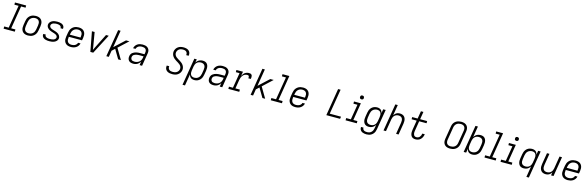

<svg xmlns="http://www.w3.org/2000/svg" viewBox="117 -2764 15318 4998"><g transform="rotate(15 7776.0 -265.0)"><path d="M15 0H317V-60H203L305 -676H426V-735H124L125 -676H238L136 -60H15Z M671 8Q704 8 737 1Q770 -6 800.5 -24Q831 -42 853.5 -69.5Q876 -97 888.5 -128.5Q901 -160 906 -193L925 -303Q931 -339 929.5 -375.5Q928 -412 914.5 -443.5Q901 -475 875 -497.5Q849 -520 814.5 -529Q780 -538 744 -538Q712 -538 678.5 -531Q645 -524 615 -506Q585 -488 562 -461Q539 -434 526.5 -402Q514 -370 509 -337L491 -227Q485 -191 486 -155Q487 -119 500.5 -87Q514 -55 540 -32.5Q566 -10 600.5 -1Q635 8 671 8ZM673 -52Q642 -52 614 -63.5Q586 -75 570.5 -100Q555 -125 553 -156Q551 -187 556 -218L574 -328Q579 -357 591.5 -386Q604 -415 628.5 -437.5Q653 -460 683 -469.5Q713 -479 743 -479Q773 -479 801.5 -467.5Q830 -456 845 -430.5Q860 -405 862 -374.5Q864 -344 859 -313L841 -203Q836 -173 823.5 -144Q811 -115 786.5 -92.5Q762 -70 732 -61Q702 -52 673 -52Z M1247 8Q1281 8 1314.5 3Q1348 -2 1381 -16Q1414 -30 1439.5 -57.5Q1465 -85 1470 -119Q1474 -143 1468 -165.5Q1462 -188 1449.5 -206.5Q1437 -225 1419.5 -239Q1402 -253 1381 -263Q1360 -273 1338.5 -280.5Q1317 -288 1295 -294.5Q1273 -301 1251 -308Q1229 -315 1209.5 -326.5Q1190 -338 1177.5 -358.5Q1165 -379 1169 -403Q1173 -425 1191 -441.5Q1209 -458 1231 -465.5Q1253 -473 1274.5 -476Q1296 -479 1318 -479Q1340 -479 1361.5 -476Q1383 -473 1402 -464.5Q1421 -456 1433.5 -438Q1446 -420 1442 -398Q1442 -396 1441 -394H1508Q1509 -398 1509 -401Q1514 -429 1504 -455Q1494 -481 1473.5 -497.5Q1453 -514 1427 -523Q1401 -532 1373.5 -535Q1346 -538 1318 -538Q1286 -538 1253 -533Q1220 -528 1188.5 -513.5Q1157 -499 1133 -472Q1109 -445 1104 -412Q1100 -388 1106 -365Q1112 -342 1124.5 -324Q1137 -306 1154.5 -292Q1172 -278 1192.5 -268Q1213 -258 1235 -250.5Q1257 -243 1279 -236Q1301 -229 1323 -222Q1345 -215 1364.5 -203.5Q1384 -192 1396.5 -172Q1409 -152 1405 -128Q1401 -105 1381.5 -88Q1362 -71 1339 -64Q1316 -57 1293 -54.5Q1270 -52 1248 -52Q1229 -52 1211 -53.5Q1193 -55 1176 -60Q1159 -65 1144 -74Q1129 -83 1120.5 -98.5Q1112 -114 1115 -132Q1115 -134 1116 -136H1050Q1048 -133 1048 -129Q1043 -100 1054.5 -74Q1066 -48 1087.5 -32Q1109 -16 1135.5 -7Q1162 2 1190.5 5Q1219 8 1247 8Z M1827 8Q1862 8 1897.5 0Q1933 -8 1965.5 -28.5Q1998 -49 2019.5 -80.5Q2041 -112 2049 -147H1983Q1975 -116 1949 -92Q1923 -68 1891 -60Q1859 -52 1827 -52Q1796 -52 1768 -63Q1740 -74 1724 -99Q1708 -124 1705.5 -155Q1703 -186 1708 -218L1711 -235H2065L2077 -303Q2083 -339 2081.5 -375.5Q2080 -412 2066.5 -443.5Q2053 -475 2027 -497.5Q2001 -520 1966.5 -529Q1932 -538 1896 -538Q1864 -538 1830.5 -531Q1797 -524 1767 -506Q1737 -488 1714 -461Q1691 -434 1678.5 -402Q1666 -370 1661 -337L1643 -227Q1637 -191 1638 -154.5Q1639 -118 1653.5 -86Q1668 -54 1694.5 -32Q1721 -10 1755.5 -1Q1790 8 1827 8ZM1721 -295 1726 -328Q1731 -357 1743.5 -386Q1756 -415 1780.5 -437.5Q1805 -460 1835 -469.5Q1865 -479 1895 -479Q1925 -479 1953.5 -467.5Q1982 -456 1997 -430.5Q2012 -405 2014 -374.5Q2016 -344 2011 -313L2008 -295Z M2353 0H2430L2706 -530H2633L2456 -177Q2442 -150 2429 -122.5Q2416 -95 2403 -68Q2399 -95 2395 -122.5Q2391 -150 2386 -177L2326 -530H2253Z M2783 0H2850L2878 -172L2957 -245L2989 -190L3102 0H3176L3005 -289L3264 -530H3172L2895 -273L2971 -735H2905Z M3511 8Q3546 8 3582 -3Q3618 -14 3647.5 -40Q3677 -66 3696 -99L3680 0H3747L3803 -344Q3809 -377 3806 -409Q3803 -441 3786 -467Q3769 -493 3743 -509.5Q3717 -526 3685 -532Q3653 -538 3621 -538Q3586 -538 3550 -530Q3514 -522 3482 -501Q3450 -480 3429.5 -448.5Q3409 -417 3402 -381H3468Q3475 -413 3500 -437.5Q3525 -462 3557 -470.5Q3589 -479 3620 -479Q3647 -479 3672 -472.5Q3697 -466 3715 -448.5Q3733 -431 3737.5 -405.5Q3742 -380 3738 -354L3730 -306H3615Q3589 -306 3562.5 -304Q3536 -302 3509.5 -296Q3483 -290 3458 -279Q3433 -268 3410.5 -250Q3388 -232 3375.5 -207Q3363 -182 3359 -156Q3353 -122 3360 -89Q3367 -56 3389.5 -33Q3412 -10 3444 -1Q3476 8 3511 8ZM3527 -52Q3501 -52 3476 -59.5Q3451 -67 3437.5 -89Q3424 -111 3424 -136Q3424 -145 3426 -154Q3429 -173 3439.5 -189.5Q3450 -206 3467.5 -216Q3485 -226 3503.5 -232Q3522 -238 3540.5 -241.5Q3559 -245 3577.5 -246Q3596 -247 3615 -247H3720L3714 -207Q3709 -175 3694 -144.5Q3679 -114 3651.5 -92Q3624 -70 3591.5 -61Q3559 -52 3527 -52Z M4559 8Q4596 8 4634 0Q4672 -8 4705.5 -30.5Q4739 -53 4761 -87Q4783 -121 4789 -158Q4795 -193 4787 -226.5Q4779 -260 4761 -288Q4743 -316 4718.5 -337.5Q4694 -359 4666 -376.5Q4638 -394 4609.5 -410.5Q4581 -427 4556 -448.5Q4531 -470 4517.5 -501.5Q4504 -533 4510 -569Q4514 -594 4528.5 -617.5Q4543 -641 4566 -656.5Q4589 -672 4614.5 -678Q4640 -684 4666 -684Q4691 -684 4714.5 -678.5Q4738 -673 4756 -658Q4774 -643 4781.5 -619.5Q4789 -596 4785 -571Q4784 -568 4784 -565H4850Q4851 -570 4852 -574Q4858 -613 4846 -648Q4834 -683 4805.5 -705Q4777 -727 4740.5 -735Q4704 -743 4666 -743Q4630 -743 4593 -734.5Q4556 -726 4523.5 -703.5Q4491 -681 4470.5 -647.5Q4450 -614 4444 -578Q4439 -542 4446.5 -508.5Q4454 -475 4472 -447.5Q4490 -420 4514.5 -398Q4539 -376 4567 -358.5Q4595 -341 4623.5 -324.5Q4652 -308 4676.5 -286.5Q4701 -265 4715 -233.5Q4729 -202 4723 -167Q4719 -141 4703 -117Q4687 -93 4663 -78Q4639 -63 4612.5 -57.5Q4586 -52 4560 -52Q4534 -52 4509 -57Q4484 -62 4464.5 -77Q4445 -92 4436.5 -115.5Q4428 -139 4432 -165Q4433 -169 4434 -172H4367Q4366 -167 4365 -162Q4360 -131 4367.5 -101Q4375 -71 4394.5 -49Q4414 -27 4440.5 -14.5Q4467 -2 4497.5 3Q4528 8 4559 8Z M4891 205H4958L5010 -108Q5016 -75 5034.5 -46.5Q5053 -18 5085 -5Q5117 8 5153 8Q5184 8 5215.5 0Q5247 -8 5275 -27.5Q5303 -47 5323 -74Q5343 -101 5354 -131.5Q5365 -162 5370 -193L5389 -303Q5394 -337 5394.5 -370.5Q5395 -404 5386.5 -435.5Q5378 -467 5357.5 -491.5Q5337 -516 5306 -527Q5275 -538 5241 -538Q5208 -538 5173.5 -528Q5139 -518 5111 -494Q5083 -470 5064 -439L5079 -530H5013ZM5138 -52Q5106 -52 5079 -65Q5052 -78 5039 -105Q5026 -132 5025 -163Q5024 -194 5029 -225L5047 -335Q5052 -363 5064 -390.5Q5076 -418 5099 -439.5Q5122 -461 5150.5 -470Q5179 -479 5207 -479Q5238 -479 5266 -467Q5294 -455 5309 -430Q5324 -405 5326 -374.5Q5328 -344 5323 -313L5305 -203Q5300 -173 5287.5 -144.5Q5275 -116 5251 -93.5Q5227 -71 5197.5 -61.5Q5168 -52 5138 -52Z M5671 8Q5706 8 5742 -3Q5778 -14 5807.5 -40Q5837 -66 5856 -99L5840 0H5907L5963 -344Q5969 -377 5966 -409Q5963 -441 5946 -467Q5929 -493 5903 -509.5Q5877 -526 5845 -532Q5813 -538 5781 -538Q5746 -538 5710 -530Q5674 -522 5642 -501Q5610 -480 5589.5 -448.5Q5569 -417 5562 -381H5628Q5635 -413 5660 -437.5Q5685 -462 5717 -470.5Q5749 -479 5780 -479Q5807 -479 5832 -472.5Q5857 -466 5875 -448.5Q5893 -431 5897.5 -405.5Q5902 -380 5898 -354L5890 -306H5775Q5749 -306 5722.5 -304Q5696 -302 5669.5 -296Q5643 -290 5618 -279Q5593 -268 5570.5 -250Q5548 -232 5535.5 -207Q5523 -182 5519 -156Q5513 -122 5520 -89Q5527 -56 5549.5 -33Q5572 -10 5604 -1Q5636 8 5671 8ZM5687 -52Q5661 -52 5636 -59.5Q5611 -67 5597.5 -89Q5584 -111 5584 -136Q5584 -145 5586 -154Q5589 -173 5599.5 -189.5Q5610 -206 5627.5 -216Q5645 -226 5663.5 -232Q5682 -238 5700.5 -241.5Q5719 -245 5737.5 -246Q5756 -247 5775 -247H5880L5874 -207Q5869 -175 5854 -144.5Q5839 -114 5811.5 -92Q5784 -70 5751.5 -61Q5719 -52 5687 -52Z M6072 0H6366V-60H6246L6285 -298Q6291 -331 6302.5 -362.5Q6314 -394 6336 -422Q6358 -450 6389.5 -464.5Q6421 -479 6454 -479Q6468 -479 6481.5 -474.5Q6495 -470 6500.5 -457Q6506 -444 6505 -430Q6504 -416 6502 -401H6569Q6572 -422 6574 -442.5Q6576 -463 6572 -482.5Q6568 -502 6554.5 -516.5Q6541 -531 6521 -534.5Q6501 -538 6480 -538Q6444 -538 6407.5 -522Q6371 -506 6345.5 -475Q6320 -444 6304 -409L6324 -530H6147L6148 -471H6247L6179 -60H6072Z M6671 0H6738L6766 -172L6845 -245L6877 -190L6990 0H7064L6893 -289L7152 -530H7060L6783 -273L6859 -735H6793Z M7215 0H7517V-60H7408L7519 -735H7334V-676H7443L7341 -60H7215Z M7875 8Q7910 8 7945.5 0Q7981 -8 8013.5 -28.5Q8046 -49 8067.5 -80.5Q8089 -112 8097 -147H8031Q8023 -116 7997 -92Q7971 -68 7939 -60Q7907 -52 7875 -52Q7844 -52 7816 -63Q7788 -74 7772 -99Q7756 -124 7753.5 -155Q7751 -186 7756 -218L7759 -235H8113L8125 -303Q8131 -339 8129.5 -375.5Q8128 -412 8114.5 -443.5Q8101 -475 8075 -497.5Q8049 -520 8014.5 -529Q7980 -538 7944 -538Q7912 -538 7878.5 -531Q7845 -524 7815 -506Q7785 -488 7762 -461Q7739 -434 7726.5 -402Q7714 -370 7709 -337L7691 -227Q7685 -191 7686 -154.5Q7687 -118 7701.5 -86Q7716 -54 7742.5 -32Q7769 -10 7803.5 -1Q7838 8 7875 8ZM7769 -295 7774 -328Q7779 -357 7791.5 -386Q7804 -415 7828.5 -437.5Q7853 -460 7883 -469.5Q7913 -479 7943 -479Q7973 -479 8001.5 -467.5Q8030 -456 8045 -430.5Q8060 -405 8062 -374.5Q8064 -344 8059 -313L8056 -295Z M8712 0H9083L9092 -60H8788L8900 -735H8833Z M9231 0H9533V-60H9424L9501 -530H9316V-471H9425L9357 -60H9231ZM9489 -633Q9501 -633 9512.5 -637Q9524 -641 9531.5 -651Q9539 -661 9541 -672Q9543 -689 9538.5 -705Q9534 -721 9520 -729Q9506 -737 9489 -737Q9478 -737 9466.5 -733.5Q9455 -730 9447.5 -719.5Q9440 -709 9438 -698Q9435 -681 9439.5 -665Q9444 -649 9458.5 -641Q9473 -633 9489 -633Z M9852 213Q9884 213 9916.5 205.5Q9949 198 9978.5 179.5Q10008 161 10030 134Q10052 107 10063.5 75.5Q10075 44 10080 12L10170 -530H10103L10085 -422Q10079 -455 10060.5 -483.5Q10042 -512 10010 -525Q9978 -538 9942 -538Q9911 -538 9879.5 -530Q9848 -522 9820 -503Q9792 -484 9772 -457Q9752 -430 9741 -399Q9730 -368 9725 -337L9707 -227Q9701 -194 9700.5 -160Q9700 -126 9709 -94.5Q9718 -63 9738 -38.5Q9758 -14 9789 -3Q9820 8 9854 8Q9887 8 9921.5 -2Q9956 -12 9984 -36Q10012 -60 10031 -91L10015 2Q10010 32 9998 60.5Q9986 89 9963 111.5Q9940 134 9910.5 143.5Q9881 153 9852 153Q9829 153 9807 149.5Q9785 146 9766.5 135Q9748 124 9738 104.5Q9728 85 9731 63H9665Q9661 91 9669.5 118Q9678 145 9697 164Q9716 183 9741.5 194Q9767 205 9795 209Q9823 213 9852 213ZM9888 -52Q9857 -52 9829 -63.5Q9801 -75 9786 -100Q9771 -125 9769 -156Q9767 -187 9772 -218L9790 -328Q9795 -357 9807.5 -386Q9820 -415 9844 -437Q9868 -459 9898 -469Q9928 -479 9957 -479Q9989 -479 10016 -465.5Q10043 -452 10056 -425Q10069 -398 10070 -367.5Q10071 -337 10066 -305L10048 -195Q10043 -167 10031 -139.5Q10019 -112 9996 -90.5Q9973 -69 9944.5 -60.5Q9916 -52 9888 -52Z M10253 0H10320L10375 -335Q10380 -363 10392 -390.5Q10404 -418 10426.5 -439Q10449 -460 10477.5 -469.5Q10506 -479 10534 -479Q10565 -479 10591.5 -466.5Q10618 -454 10631.5 -428.5Q10645 -403 10646.5 -373Q10648 -343 10643 -313L10592 0H10659L10709 -303Q10714 -337 10714 -371.5Q10714 -406 10704 -437.5Q10694 -469 10672.5 -492.5Q10651 -516 10619 -527Q10587 -538 10553 -538Q10522 -538 10491 -528.5Q10460 -519 10435 -496Q10410 -473 10393 -444L10441 -735H10375Z M11114 8Q11150 8 11186 -3.5Q11222 -15 11250 -42.5Q11278 -70 11293.5 -104Q11309 -138 11315 -174L11317 -183H11251L11249 -177Q11246 -153 11236.5 -130.5Q11227 -108 11210.5 -89Q11194 -70 11170.5 -61Q11147 -52 11124 -52Q11103 -52 11084.5 -60.5Q11066 -69 11056 -86.5Q11046 -104 11042.5 -124Q11039 -144 11040 -165Q11041 -186 11045 -207L11088 -471H11287V-530H11098L11132 -735H11065L11031 -530H10884V-471H11021L10979 -217Q10974 -185 10973 -153Q10972 -121 10979.5 -91Q10987 -61 11005.5 -37Q11024 -13 11053 -2.5Q11082 8 11114 8Z M12047 8Q12079 8 12110.5 2Q12142 -4 12172 -19.5Q12202 -35 12225.5 -60.5Q12249 -86 12262 -116.5Q12275 -147 12280 -178L12337 -523Q12343 -558 12341 -593Q12339 -628 12324 -657.5Q12309 -687 12282.5 -707Q12256 -727 12222.5 -735Q12189 -743 12154 -743Q12123 -743 12091 -737Q12059 -731 12029 -715.5Q11999 -700 11975.5 -675Q11952 -650 11939 -619.5Q11926 -589 11921 -557L11864 -212Q11858 -177 11860 -142.5Q11862 -108 11877 -78Q11892 -48 11918.5 -28Q11945 -8 11978.5 0Q12012 8 12047 8ZM12049 -52Q12019 -52 11991.5 -61Q11964 -70 11947.5 -92.5Q11931 -115 11927.5 -144Q11924 -173 11929 -203L11986 -548Q11991 -576 12004.5 -603Q12018 -630 12042.5 -649.5Q12067 -669 12095.5 -676.5Q12124 -684 12152 -684Q12182 -684 12209.5 -674.5Q12237 -665 12253.5 -642.5Q12270 -620 12273.5 -591Q12277 -562 12272 -533L12215 -188Q12210 -159 12196.5 -132Q12183 -105 12158.5 -86Q12134 -67 12105.5 -59.5Q12077 -52 12049 -52Z M12641 8Q12672 8 12703.5 0Q12735 -8 12763 -27.5Q12791 -47 12811 -74Q12831 -101 12842 -131.5Q12853 -162 12858 -193L12877 -303Q12882 -337 12882.5 -370.5Q12883 -404 12874.5 -435.5Q12866 -467 12845.5 -491.5Q12825 -516 12794 -527Q12763 -538 12729 -538Q12696 -538 12661.5 -528Q12627 -518 12599 -494Q12571 -470 12552 -439L12601 -735H12535L12413 0H12480L12498 -108Q12504 -75 12522.5 -46.5Q12541 -18 12573 -5Q12605 8 12641 8ZM12626 -52Q12594 -52 12567 -65Q12540 -78 12527 -105Q12514 -132 12513 -163Q12512 -194 12517 -225L12535 -335Q12540 -363 12552 -390.5Q12564 -418 12587 -439.5Q12610 -461 12638.5 -470Q12667 -479 12695 -479Q12726 -479 12754 -467Q12782 -455 12797 -430Q12812 -405 12814 -374.5Q12816 -344 12811 -313L12793 -203Q12788 -173 12775.5 -144.5Q12763 -116 12739 -93.5Q12715 -71 12685.5 -61.5Q12656 -52 12626 -52Z M12975 0H13277V-60H13168L13279 -735H13094V-676H13203L13101 -60H12975Z M13407 0H13709V-60H13600L13677 -530H13492V-471H13601L13533 -60H13407ZM13665 -633Q13677 -633 13688.5 -637Q13700 -641 13707.5 -651Q13715 -661 13717 -672Q13719 -689 13714.5 -705Q13710 -721 13696 -729Q13682 -737 13665 -737Q13654 -737 13642.5 -733.5Q13631 -730 13623.5 -719.5Q13616 -709 13614 -698Q13611 -681 13615.5 -665Q13620 -649 13634.5 -641Q13649 -633 13665 -633Z M14158 205H14225L14346 -530H14279L14261 -422Q14255 -455 14236.5 -483.5Q14218 -512 14186 -525Q14154 -538 14118 -538Q14087 -538 14055.5 -530Q14024 -522 13996 -503Q13968 -484 13948 -457Q13928 -430 13917 -399Q13906 -368 13901 -337L13883 -227Q13877 -194 13876.5 -160Q13876 -126 13885 -94.5Q13894 -63 13914 -38.5Q13934 -14 13965 -3Q13996 8 14030 8Q14063 8 14097.5 -2Q14132 -12 14160 -36Q14188 -60 14207 -91ZM14064 -52Q14033 -52 14005 -63.5Q13977 -75 13962 -100Q13947 -125 13945 -156Q13943 -187 13948 -218L13966 -328Q13971 -357 13983.5 -386Q13996 -415 14020 -437Q14044 -459 14074 -469Q14104 -479 14133 -479Q14165 -479 14192 -465.5Q14219 -452 14232 -425Q14245 -398 14246 -367.5Q14247 -337 14242 -305L14224 -195Q14219 -167 14207 -139.5Q14195 -112 14172 -90.5Q14149 -69 14120.5 -60.5Q14092 -52 14064 -52Z M14622 8Q14653 8 14684.5 -1.5Q14716 -11 14741 -34.5Q14766 -58 14782 -86L14768 0H14835L14922 -530H14855L14800 -195Q14795 -167 14783 -140Q14771 -113 14748.5 -91.5Q14726 -70 14697.5 -61Q14669 -52 14641 -52Q14610 -52 14583.5 -64Q14557 -76 14543.5 -101.5Q14530 -127 14528.5 -157Q14527 -187 14532 -218L14583 -530H14517L14467 -227Q14461 -193 14461 -158.5Q14461 -124 14471 -93Q14481 -62 14503 -38Q14525 -14 14556.5 -3Q14588 8 14622 8Z M15219 8Q15254 8 15289.5 0Q15325 -8 15357.5 -28.5Q15390 -49 15411.5 -80.5Q15433 -112 15441 -147H15375Q15367 -116 15341 -92Q15315 -68 15283 -60Q15251 -52 15219 -52Q15188 -52 15160 -63Q15132 -74 15116 -99Q15100 -124 15097.5 -155Q15095 -186 15100 -218L15103 -235H15457L15469 -303Q15475 -339 15473.5 -375.5Q15472 -412 15458.5 -443.5Q15445 -475 15419 -497.5Q15393 -520 15358.5 -529Q15324 -538 15288 -538Q15256 -538 15222.5 -531Q15189 -524 15159 -506Q15129 -488 15106 -461Q15083 -434 15070.5 -402Q15058 -370 15053 -337L15035 -227Q15029 -191 15030 -154.5Q15031 -118 15045.5 -86Q15060 -54 15086.5 -32Q15113 -10 15147.5 -1Q15182 8 15219 8ZM15113 -295 15118 -328Q15123 -357 15135.5 -386Q15148 -415 15172.5 -437.5Q15197 -460 15227 -469.5Q15257 -479 15287 -479Q15317 -479 15345.5 -467.5Q15374 -456 15389 -430.5Q15404 -405 15406 -374.5Q15408 -344 15403 -313L15400 -295Z"/></g></svg>

Font: Iosevka Sparkle Light Oblique
Style: Regular
Weight: 300
Italic angle: -9°
Designer: Belleve Invis
Foundry: Belleve Invis
Version: Version 4.5.0; ttfautohint (v1.8.3)